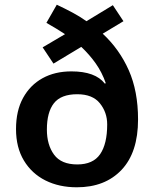

<svg xmlns="http://www.w3.org/2000/svg" viewBox="-20 -785 654 815"><path d="M221 -765Q255 -749 287 -732Q319 -715 347 -695L459 -763L504 -695L416 -642Q487 -576 526.5 -487Q566 -398 566 -278Q566 -138 496 -64Q426 10 306 10Q231 10 173 -19Q115 -48 81.5 -103.5Q48 -159 48 -237Q48 -315 78 -369.5Q108 -424 160.5 -453Q213 -482 283 -482Q334 -482 369.5 -469Q405 -456 425 -430L429 -432Q413 -478 386.5 -515.5Q360 -553 325 -586L207 -515L161 -584L256 -640Q238 -652 218 -664Q198 -676 177 -688ZM308 -385Q239 -385 209 -347Q179 -309 179 -235Q179 -170 209.5 -128.5Q240 -87 308 -87Q375 -87 405 -130.5Q435 -174 435 -257Q435 -308 404 -346.5Q373 -385 308 -385Z"/></svg>

Font: Noto Sans Adlam SemiBold
Style: Regular
Weight: 600
Version: Version 3.001